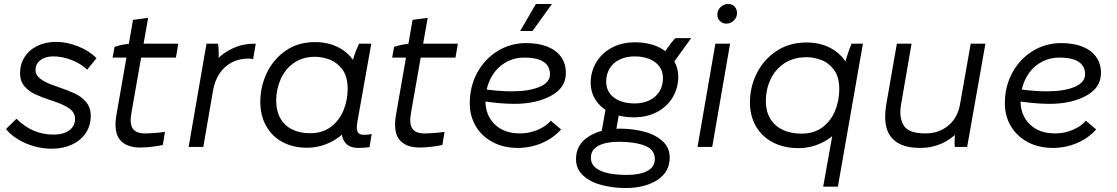

<svg xmlns="http://www.w3.org/2000/svg" viewBox="-20 -740 5627 967"><path d="M10 -90 63 -142Q103 -102 149.5 -82Q196 -62 251 -62Q298 -62 328 -83Q358 -104 358 -142Q358 -161 347.5 -175.5Q337 -190 318 -201Q294 -216 236 -235Q187 -251 155.5 -266Q124 -281 102.5 -306.5Q81 -332 81 -370Q81 -417 104.5 -453.5Q128 -490 169.5 -509.5Q211 -529 262 -529Q317 -529 373.5 -506.5Q430 -484 466 -447L419 -389Q387 -420 340 -438Q293 -456 249 -456Q209 -456 184 -437.5Q159 -419 159 -387Q159 -367 174.5 -351Q190 -335 226 -319Q249 -311 272 -302Q323 -285 357 -269Q391 -253 414 -225.5Q437 -198 437 -157Q437 -106 411 -68.5Q385 -31 340.5 -11Q296 9 241 9Q174 9 110.5 -18Q47 -45 10 -90Z M566 -159 650 -640 726 -650 642 -172Q632 -116 649 -92Q666 -68 709 -68Q729 -68 761.5 -70.5Q794 -73 811 -76L800 -10Q780 -5 746.5 -1Q713 3 686 3Q616 3 584 -36Q552 -75 566 -159ZM643 -520H878L866 -450H547L557 -504Q578 -511 601.5 -515.5Q625 -520 643 -520Z M1020 -520H1078Q1081 -501 1081.5 -474.5Q1082 -448 1079 -427L1065 -433Q1103 -474 1153 -497Q1203 -520 1260 -520H1268L1255 -442Q1245 -445 1232 -445Q1161 -445 1113 -401.5Q1065 -358 1052 -279L1004 0H930Z M1703 -115 1727 -113 1754 -423Q1755 -428 1759 -443Q1769 -480 1789 -520H1850L1780 -127Q1774 -91 1781 -76Q1788 -61 1812 -61Q1835 -61 1852 -65L1841 1Q1814 5 1785 5Q1736 5 1715 -26.5Q1694 -58 1703 -115ZM1800 -301Q1800 -204 1760.5 -135Q1721 -66 1658.5 -31Q1596 4 1526 4Q1455 4 1402 -25Q1349 -54 1320 -106.5Q1291 -159 1291 -227Q1291 -303 1323.5 -372Q1356 -441 1418.5 -484.5Q1481 -528 1566 -528Q1636 -528 1689 -499Q1742 -470 1771 -418Q1800 -366 1800 -301ZM1371 -233Q1371 -182 1391.5 -145Q1412 -108 1450.5 -88.5Q1489 -69 1541 -69Q1604 -69 1647 -101.5Q1690 -134 1710.5 -185.5Q1731 -237 1731 -292Q1731 -356 1703 -392Q1675 -428 1637.5 -441Q1600 -454 1567 -454Q1504 -454 1459.5 -422.5Q1415 -391 1393 -340Q1371 -289 1371 -233Z M1974 -159 2058 -640 2134 -650 2050 -172Q2040 -116 2057 -92Q2074 -68 2117 -68Q2137 -68 2169.5 -70.5Q2202 -73 2219 -76L2208 -10Q2188 -5 2154.5 -1Q2121 3 2094 3Q2024 3 1992 -36Q1960 -75 1974 -159ZM2051 -520H2286L2274 -450H1955L1965 -504Q1986 -511 2009.5 -515.5Q2033 -520 2051 -520Z M2346 -220Q2346 -305 2384 -374.5Q2422 -444 2487 -483.5Q2552 -523 2630 -523Q2692 -523 2737 -505Q2782 -487 2806 -453Q2830 -419 2830 -372Q2830 -298 2755 -257.5Q2680 -217 2571 -217Q2488 -217 2385 -235L2396 -294Q2485 -280 2557 -280Q2645 -280 2697.5 -302.5Q2750 -325 2750 -366Q2750 -392 2736.5 -411Q2723 -430 2694 -440Q2665 -450 2621 -450Q2565 -450 2520 -421.5Q2475 -393 2450 -342.5Q2425 -292 2425 -231Q2425 -159 2472 -113.5Q2519 -68 2599 -68Q2645 -68 2687 -85.5Q2729 -103 2754 -132L2806 -88Q2765 -43 2708 -19Q2651 5 2588 5Q2516 5 2461 -24.5Q2406 -54 2376 -105Q2346 -156 2346 -220ZM2600 -584 2679 -720H2760L2662 -584Z M2955 -324Q2955 -378 2982 -424.5Q3009 -471 3060 -499Q3111 -527 3180 -527Q3242 -527 3291 -505.5Q3340 -484 3368 -444Q3396 -404 3396 -352Q3396 -298 3369 -251.5Q3342 -205 3291 -177Q3240 -149 3171 -149Q3109 -149 3060 -170.5Q3011 -192 2983 -232Q2955 -272 2955 -324ZM2881 61Q2881 -11 2943.5 -51.5Q3006 -92 3103 -92Q3163 -92 3220 -78Q3277 -64 3315 -31Q3353 2 3353 54Q3353 126 3290.5 166.5Q3228 207 3131 207Q3071 207 3014 193Q2957 179 2919 146Q2881 113 2881 61ZM3278 61Q3278 13 3227 -6.5Q3176 -26 3097 -26Q3032 -26 2994 -6Q2956 14 2956 54Q2956 87 2981 106Q3006 125 3046.5 133Q3087 141 3137 141Q3202 141 3240 121Q3278 101 3278 61ZM3034 -213 3098 -169 3079 -61 3005 -49ZM3319 -347Q3319 -380 3301.5 -404.5Q3284 -429 3251.5 -442.5Q3219 -456 3176 -456Q3134 -456 3101.5 -440.5Q3069 -425 3051 -396Q3033 -367 3033 -328Q3033 -295 3050.5 -270.5Q3068 -246 3100.5 -232.5Q3133 -219 3176 -219Q3218 -219 3250.5 -234.5Q3283 -250 3301 -279Q3319 -308 3319 -347ZM3382 -548H3461L3355 -401L3308 -447Q3320 -468 3344 -501.5Q3368 -535 3382 -548Z M3583 -520H3657L3567 0H3493ZM3593 -666Q3593 -689 3609.5 -704.5Q3626 -720 3648 -720Q3667 -720 3679.5 -707Q3692 -694 3692 -675Q3692 -652 3676 -636.5Q3660 -621 3638 -621Q3619 -621 3606 -634Q3593 -647 3593 -666Z M4326 -520 4200 200H4126L4233 -399L4235 -413Q4238 -432 4245 -454.5Q4252 -477 4259 -496Q4264 -508 4269 -520ZM4276 -299Q4276 -202 4236.5 -133Q4197 -64 4134.5 -29Q4072 6 4002 6Q3928 6 3872.5 -23Q3817 -52 3787 -104.5Q3757 -157 3757 -225Q3757 -301 3791 -370Q3825 -439 3890 -482.5Q3955 -526 4042 -526Q4112 -526 4165 -497Q4218 -468 4247 -416Q4276 -364 4276 -299ZM3837 -231Q3837 -180 3859 -143Q3881 -106 3921.5 -86.5Q3962 -67 4017 -67Q4080 -67 4123 -99.5Q4166 -132 4186.5 -183.5Q4207 -235 4207 -290Q4207 -354 4179 -390Q4151 -426 4113.5 -439Q4076 -452 4043 -452Q3976 -452 3929.5 -420.5Q3883 -389 3860 -338.5Q3837 -288 3837 -231Z M4444 -216 4497 -520H4571L4518 -213Q4507 -148 4531.5 -108Q4556 -68 4641 -68Q4708 -68 4755.5 -107Q4803 -146 4815 -214L4869 -520H4943L4851 0H4789Q4787 -14 4788 -37.5Q4789 -61 4792 -78L4806 -76Q4767 -36 4719 -15.5Q4671 5 4616 5Q4541 5 4499 -22Q4457 -49 4444.5 -98Q4432 -147 4444 -216Z M5041 -220Q5041 -305 5079 -374.5Q5117 -444 5182 -483.5Q5247 -523 5325 -523Q5387 -523 5432 -505Q5477 -487 5501 -453Q5525 -419 5525 -372Q5525 -298 5450 -257.5Q5375 -217 5266 -217Q5183 -217 5080 -235L5091 -294Q5180 -280 5252 -280Q5340 -280 5392.5 -302.5Q5445 -325 5445 -366Q5445 -392 5431.5 -411Q5418 -430 5389 -440Q5360 -450 5316 -450Q5260 -450 5215 -421.5Q5170 -393 5145 -342.5Q5120 -292 5120 -231Q5120 -159 5167 -113.5Q5214 -68 5294 -68Q5340 -68 5382 -85.5Q5424 -103 5449 -132L5501 -88Q5460 -43 5403 -19Q5346 5 5283 5Q5211 5 5156 -24.5Q5101 -54 5071 -105Q5041 -156 5041 -220Z"/></svg>

Font: Fixel Italic Variable Display Thin
Style: Italic
Weight: 100
Italic angle: -10°
Designer: AlfaBravo + MacPaw
Foundry: Kyrylo Tkachov, Marchela Mozhyna, Serhii Makarenko, Maria Weinstein, Zakhar Kryvoshyya
Version: Version 1.210;Glyphs 3.2 (3217)